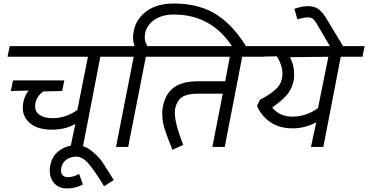

<svg xmlns="http://www.w3.org/2000/svg" viewBox="-20 -831 2082 1086"><path d="M448.8 0H378.8L406.2 -130Q348.8 -97.5 273.8 -97.5Q195 -97.5 151.9 -132.5Q108.8 -167.5 108.8 -221.2Q108.8 -240 111.2 -248.8Q120 -293.8 142.5 -318.8L41.2 -316.2L53.8 -376.2H343.8L331.2 -316.2L225 -313.8Q206.2 -301.2 192.5 -280Q178.8 -258.8 178.8 -228.8Q178.8 -197.5 205.6 -180Q232.5 -162.5 277.5 -162.5Q351.2 -162.5 417.5 -208.8L477.5 -510H22.5L35 -570H682.5L670 -510H547.5Z M360 235Q312.5 235 286.9 205.6Q261.2 176.2 261.2 132.5Q261.2 123.8 263.8 106.2Q275 48.8 317.5 19.4Q360 -10 412.5 -10Q460 -10 501.2 25Q542.5 60 560 86.9Q577.5 113.8 623.8 187.5L568.8 222.5Q516.2 136.2 481.9 95.6Q447.5 55 410 55Q378.8 55 355.6 71.9Q332.5 88.8 326.2 118.8Q325 123.8 325 132.5Q325 151.2 335.6 161.2Q346.2 171.2 363.8 171.2Q395 171.2 427.5 152.5L448.8 212.5Q406.2 235 360 235Z M1387.5 -542.5 1306.2 -547.5Q1186.2 -748.8 963.8 -748.8Q888.8 -748.8 843.8 -711.9Q798.8 -675 798.8 -618.8Q798.8 -593.8 813.8 -570H942.5L930 -510H805L705 0H636.2L736.2 -510H611.2L623.8 -570H741.2Q732.5 -596.2 732.5 -620Q732.5 -636.2 736.2 -652.5Q747.5 -721.2 806.9 -766.2Q866.2 -811.2 963.8 -811.2Q1110 -811.2 1210 -745Q1310 -678.8 1387.5 -542.5Z M1251.2 0H1181.2L1240 -301.2H1098.8Q1040 -301.2 1010 -281.9Q980 -262.5 970 -212.5Q968.8 -206.2 968.8 -193.8Q968.8 -132.5 1016.2 -11.2L955 16.2Q926.2 -55 911.9 -99.4Q897.5 -143.8 897.5 -190Q897.5 -208.8 901.2 -227.5Q916.2 -302.5 964.4 -336.9Q1012.5 -371.2 1100 -371.2H1253.8L1280 -510H871.2L883.8 -570H1485L1472.5 -510H1350Z M1808.8 0H1738.8L1768.8 -138.8Q1703.8 -105 1636.2 -105Q1556.2 -105 1505 -143.1Q1453.8 -181.2 1433.8 -232.5L1451.2 -267.5Q1505 -293.8 1541.2 -327.5Q1577.5 -361.2 1577.5 -413.8Q1577.5 -461.2 1546.2 -512.5L1413.8 -510L1426.2 -570H2042.5L2030 -510H1907.5ZM1643.8 -411.2Q1643.8 -387.5 1641.2 -376.2Q1631.2 -326.2 1600.6 -291.9Q1570 -257.5 1520 -223.8Q1537.5 -198.8 1567.5 -185Q1597.5 -171.2 1633.8 -171.2Q1672.5 -171.2 1710 -183.8Q1747.5 -196.2 1778.8 -220L1837.5 -510L1620 -507.5Q1643.8 -463.8 1643.8 -411.2Z M1768.8 -701.2Q1757.5 -720 1747.5 -726.2Q1737.5 -732.5 1720 -732.5Q1705 -732.5 1686.2 -728.1Q1667.5 -723.8 1662.5 -721.2L1645 -781.2Q1651.2 -783.8 1673.8 -790Q1696.2 -796.2 1720 -796.2Q1756.2 -796.2 1778.1 -781.9Q1800 -767.5 1822.5 -732.5L1935 -546.2H1860Z"/></svg>

Font: Cambay
Style: Italic
Weight: 400
Italic angle: -11°
Designer: Pooja Saxena
Foundry: Pooja Saxena
Version: Version 1.019;PS 001.019;hotconv 1.0.70;makeotf.lib2.5.58329